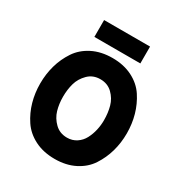

<svg xmlns="http://www.w3.org/2000/svg" viewBox="-205 -1036 1127 1194"><g transform="rotate(30 358.5 -439.0)"><path d="M195 -769V-890H525V-769ZM360 12Q278 12 216 -19.5Q154 -51 118.5 -104.5Q83 -158 65.5 -220Q48 -282 48 -350Q48 -418 65.5 -480Q83 -542 118.5 -595.5Q154 -649 216 -680.5Q278 -712 360 -712Q441 -712 503 -680.5Q565 -649 600 -595.5Q635 -542 652.5 -480Q670 -418 670 -350Q670 -282 652.5 -220Q635 -158 600 -104.5Q565 -51 503 -19.5Q441 12 360 12ZM360 -141Q398 -141 427.5 -160.5Q457 -180 473.5 -211.5Q490 -243 498 -278.5Q506 -314 506 -350Q506 -403 493.5 -448Q481 -493 446.5 -526.5Q412 -560 360 -560Q307 -560 272 -525Q237 -490 224.5 -445.5Q212 -401 212 -350Q212 -298 225 -253.5Q238 -209 273 -175Q308 -141 360 -141Z"/></g></svg>

Font: Overpass Heavy
Style: Regular
Weight: 900
Designer: Delve Withrington, Thomas Jockin
Foundry: Delve Fonts
Version: Version 3.000;DELV;Overpass